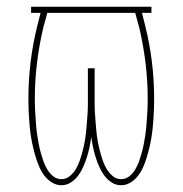

<svg xmlns="http://www.w3.org/2000/svg" viewBox="-20 -540 540 568"><path d="M162 8Q147 8 134 0Q121 -8 112 -19.5Q103 -31 97 -44.5Q91 -58 86.5 -72.5Q82 -87 78.5 -101.5Q75 -116 72.5 -130.5Q70 -145 68.5 -159.5Q67 -174 66 -189Q65 -204 64.5 -218.5Q64 -233 64 -248Q64 -302 70.5 -356Q77 -410 90 -462L100 -502H72V-520H428V-502H400L410 -462Q423 -410 429.5 -356Q436 -302 436 -248Q436 -233 435.5 -218.5Q435 -204 434 -189Q433 -174 431.5 -159.5Q430 -145 427.5 -130.5Q425 -116 421.5 -101.5Q418 -87 413.5 -72.5Q409 -58 403 -44.5Q397 -31 388 -19.5Q379 -8 366 0Q353 8 338 8Q323 8 310 -0.5Q297 -9 288 -21.5Q279 -34 273 -48Q267 -62 262.5 -76.5Q258 -91 255 -105.5Q252 -120 250 -135Q248 -120 245 -105.5Q242 -91 237.5 -76.5Q233 -62 227 -48Q221 -34 212 -21.5Q203 -9 190 -0.5Q177 8 162 8ZM162 -10Q176 -10 187 -19.5Q198 -29 205 -41Q212 -53 216.5 -66.5Q221 -80 224.5 -93.5Q228 -107 230.5 -120.5Q233 -134 234.5 -148Q236 -162 237 -176Q238 -190 239 -204Q240 -218 240 -232Q240 -246 240 -260V-338H260V-260Q260 -246 260 -232Q260 -218 261 -204Q262 -190 263 -176Q264 -162 265.5 -148Q267 -134 269.5 -120.5Q272 -107 275.5 -93.5Q279 -80 283.5 -66.5Q288 -53 295 -41Q302 -29 313 -19.5Q324 -10 338 -10Q352 -10 362.5 -18.5Q373 -27 380 -38.5Q387 -50 391.5 -63Q396 -76 399.5 -88.5Q403 -101 405.5 -114.5Q408 -128 410 -141Q412 -154 413 -167.5Q414 -181 415 -194.5Q416 -208 416.5 -221Q417 -234 417 -248Q417 -301 410.5 -354Q404 -407 392 -458L380 -502H120L108 -458Q96 -407 89.5 -354Q83 -301 83 -248Q83 -234 83.5 -221Q84 -208 85 -194.5Q86 -181 87 -167.5Q88 -154 90 -141Q92 -128 94.5 -114.5Q97 -101 100.5 -88.5Q104 -76 108.5 -63Q113 -50 120 -38.5Q127 -27 137.5 -18.5Q148 -10 162 -10Z"/></svg>

Font: Iosevka SS18 Thin
Style: Regular
Weight: 100
Monospace: yes
Designer: Belleve Invis
Foundry: Belleve Invis
Version: Version 25.1.1; ttfautohint (v1.8.4)